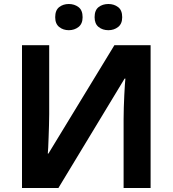

<svg xmlns="http://www.w3.org/2000/svg" viewBox="-20 -940 863 960"><path d="M90 -714H226V-369Q226 -344 225 -313Q224 -282 223 -252.5Q222 -223 221 -201.5Q220 -180 219 -172H222L552 -714H733V0H598V-343Q598 -370 599 -402.5Q600 -435 601.5 -465Q603 -495 604.5 -517.5Q606 -540 607 -547H603L272 0H90ZM256 -854Q256 -889 276 -904.5Q296 -920 324 -920Q352 -920 372.5 -904.5Q393 -889 393 -854Q393 -821 372.5 -805Q352 -789 324 -789Q296 -789 276 -805Q256 -821 256 -854ZM453 -854Q453 -889 473 -904.5Q493 -920 522 -920Q550 -920 570.5 -904.5Q591 -889 591 -854Q591 -821 570.5 -805Q550 -789 522 -789Q493 -789 473 -805Q453 -821 453 -854Z"/></svg>

Font: Noto IKEA Arabic
Style: Bold
Weight: 700
Designer: Monotype Design Team
Foundry: Monotype Imaging Inc.
Version: Version 1.200